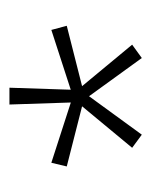

<svg xmlns="http://www.w3.org/2000/svg" viewBox="24 -704 328 417"><g transform="rotate(-90 188.5 -495.0)"><path d="M105 -351.5 76.5 -372.5 168.5 -483.5 169.5 -480.5 36 -514.5 44 -548 177 -505 175 -502 170.5 -639H207L202.5 -502L200 -505L332.5 -548L341.5 -514.5L207.5 -480.5L208.5 -483.5L300.5 -372.5L271.5 -351.5L187.5 -467.5H189.5Z"/></g></svg>

Font: Anek Tamil ExtraLight
Style: Regular
Weight: 250
Version: Version 1.003